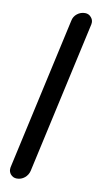

<svg xmlns="http://www.w3.org/2000/svg" viewBox="-107 -860 598 1093"><g transform="rotate(10 192.5 -313.5)"><path d="M72.3 184.6Q50.8 184.6 36.1 167Q26.4 154.3 26.4 138.7Q26.4 133.8 27.3 127.9L222.7 -753.9Q227.5 -779.3 247.6 -794.9Q267.6 -810.5 293 -810.5Q315.4 -810.5 329.1 -793Q339.8 -780.3 339.8 -764.6Q339.8 -759.8 338.9 -753.9L143.6 127.9Q137.7 152.3 118.2 168.5Q98.6 184.6 73.2 184.6Z"/></g></svg>

Font: Gen Jyuu Gothic Heavy
Style: Bold
Weight: 900
Designer: [Source Han Sans]
Ryoko NISHIZUKA  (kana & ideographs); Paul D. Hunt (Latin, Greek & Cyrillic); Wenlong ZHANG  (bopomofo
Version: Version 1.002.20150607